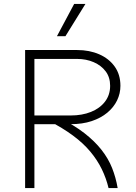

<svg xmlns="http://www.w3.org/2000/svg" viewBox="-20 -951 690 971"><path d="M140 -323V-367H337Q395 -367 440 -385Q485 -403 511 -437Q537 -471 537 -517Q537 -560 514.5 -590Q492 -620 454 -636.5Q416 -653 370 -653H140V-698H370Q432 -698 481.5 -676.5Q531 -655 560 -614.5Q589 -574 589 -517Q589 -478 572 -443Q555 -408 522.5 -381Q490 -354 443.5 -338.5Q397 -323 337 -323ZM107 0V-698H154V0ZM529 0Q517 -50 494.5 -96Q472 -142 436.5 -184.5Q401 -227 349 -265.5Q297 -304 227 -340L280 -355Q355 -318 407 -277.5Q459 -237 493.5 -193Q528 -149 547 -101Q566 -53 575 0ZM268 -768 355 -931H412L311 -768Z"/></svg>

Font: Azeret Mono Thin Thin
Style: Regular
Weight: 250
Version: Version 1.002